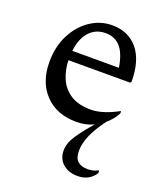

<svg xmlns="http://www.w3.org/2000/svg" viewBox="-131 -547 745 875"><g transform="rotate(20 242.0 -110.0)"><path d="M259 10Q162 10 106 -49Q50 -108 50 -205Q50 -280 79.5 -337.5Q109 -395 157.5 -427.5Q206 -460 263 -460Q342 -460 387.5 -405Q433 -350 433 -247L428 -242H129Q130 -196 147 -155.5Q164 -115 201.5 -90Q239 -65 302 -65Q357 -65 431 -105H434V-95Q417 -62 387 -37Q350 13 332.5 53.5Q315 94 315 130Q315 164 332 179.5Q349 195 380 195Q391 195 403.5 192.5Q416 190 430 183H433V195Q420 216 398.5 228Q377 240 348 240Q304 240 276.5 216Q249 192 249 152Q249 115 276 75.5Q303 36 342 -8Q304 10 259 10ZM247 -416Q199 -416 168.5 -382.5Q138 -349 131 -288H357Q346 -356 318.5 -386Q291 -416 247 -416Z"/></g></svg>

Font: Spectral
Style: Regular
Weight: 400
Designer: Jean-Baptiste Levee
Foundry: Production Type
Version: Version 2.001